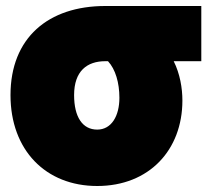

<svg xmlns="http://www.w3.org/2000/svg" viewBox="-20 -576 691 640"><path d="M304 44C477 44 588 -76 588 -241C588 -282 580 -330 559 -372H651V-556H331C141 -556 15 -450 15 -259C15 -76 132 44 304 44ZM331 -372H340C365 -345 378 -300 378 -250C378 -190 352 -144 304 -144C255 -144 227 -186 227 -259C227 -339 270 -372 331 -372Z"/></svg>

Font: Repo ExtraBlack
Style: Regular
Weight: 400
Designer: Stefan Peev
Foundry: Context Ltd
Version: Version 001.502